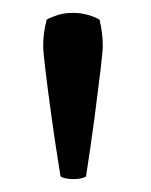

<svg xmlns="http://www.w3.org/2000/svg" viewBox="-20 -767 234 298"><path d="M47 -695.5Q47 -716 52.5 -736.5Q59.5 -740.5 69.8 -743.8Q80 -747 93.5 -747Q105.5 -747 116.8 -743.8Q128 -740.5 134.5 -736.5Q139.5 -716 139.5 -695.5Q139.5 -688 136 -658.2Q132.5 -628.5 126.8 -585Q121 -541.5 113.5 -493Q106.5 -489 94 -489Q81.5 -489 74 -493Q66 -542 60 -585.5Q54 -629 50.5 -658.5Q47 -688 47 -695.5Z"/></svg>

Font: Signika SC Light
Style: Regular
Weight: 300
Designer: Anna Giedryś
Foundry: Anna Giedryś
Version: Version 2.000; ttfautohint (v1.8.3) -l 8 -r 50 -G 200 -x 9 -